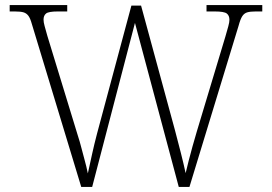

<svg xmlns="http://www.w3.org/2000/svg" viewBox="-20 -734 1067 754"><path d="M105 -640Q99 -662 91.5 -672Q84 -682 72.5 -685.5Q61 -689 38 -689H18V-714H244V-689H207Q171 -689 161 -681Q151 -673 151 -657Q151 -647 155 -632.5Q159 -618 166 -593L284 -207Q294 -176 300 -152Q306 -128 312.5 -105Q319 -82 325 -53Q334 -94 342 -130.5Q350 -167 361 -209L496 -712H534L667 -223Q680 -174 690.5 -132.5Q701 -91 709 -54Q714 -76 721 -103Q728 -130 736 -159Q744 -188 753 -218L865 -590Q872 -614 876.5 -630.5Q881 -647 881 -656Q881 -673 870.5 -681Q860 -689 823 -689H791V-714H1010V-689H984Q963 -689 951 -685.5Q939 -682 931.5 -670.5Q924 -659 917 -633L724 0H682L510 -644L342 0H299Z"/></svg>

Font: Noto Rashi Hebrew ExtraLight
Style: Regular
Weight: 250
Version: Version 1.006